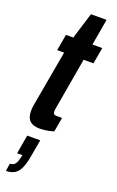

<svg xmlns="http://www.w3.org/2000/svg" viewBox="-184 -726 646 1064"><g transform="rotate(20 138.5 -193.5)"><path d="M105 11Q77 11 59 2.5Q41 -6 33 -23.5Q25 -41 25 -67Q25 -75 26 -85Q27 -95 29 -105L87 -431H46L63 -527H106L154 -682H246L219 -527H277L260 -431H202L149 -125Q148 -121 147.5 -115.5Q147 -110 147 -108Q147 -97 151.5 -92Q156 -87 167 -87H200L185 -2Q171 2 157 5Q143 8 130 9.5Q117 11 105 11ZM8 295 15 250Q36 250 46.5 235Q57 220 64 182H33L52 71H129L112 166Q104 214 91.5 242Q79 270 59 282.5Q39 295 8 295Z"/></g></svg>

Font: Archivo ExtraCondensed
Style: Bold Italic
Weight: 700
Width: 2
Italic angle: -10°
Designer: Hector Gatti
Foundry: Omnibus-Type
Version: Version 2.001